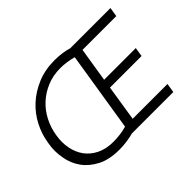

<svg xmlns="http://www.w3.org/2000/svg" viewBox="-144 -1040 1350 1350"><g transform="rotate(-45 530.5 -365.0)"><path d="M523 0Q495 8 458 13.5Q421 19 381 19Q281 19 214.5 -15.5Q148 -50 109.5 -104Q71 -158 60 -225Q53 -262 53 -297Q53 -327 58 -357L61 -376Q72 -445 106 -512Q140 -579 196.5 -631.5Q253 -684 330 -716.5Q407 -749 503 -749Q543 -749 579.5 -743.5Q616 -738 640 -730H1040L1029 -661H693L652 -405H967L956 -337H642L600 -69H946L935 0ZM392 -50Q423 -50 458 -54.5Q493 -59 523 -68L618 -663Q590 -671 557 -676Q524 -681 492 -681Q420 -681 359.5 -656Q299 -631 253 -588.5Q207 -546 177.5 -488.5Q148 -431 138 -365Q133 -335 133 -306Q133 -275 139 -245Q150 -188 182 -144.5Q214 -101 266.5 -75.5Q319 -50 392 -50Z"/></g></svg>

Font: Sora Light
Style: Italic
Weight: 300
Designer: Jonathan Barnbrook, Juli√°n Moncada
Version: Version 1.000